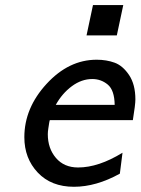

<svg xmlns="http://www.w3.org/2000/svg" viewBox="-20 -715 544 743"><path d="M74.2 -184.1Q74.2 -296.9 160.2 -390.4Q246.1 -483.9 354 -483.9Q392.1 -483.9 423.6 -472.4Q455.1 -460.9 479.5 -424.6Q503.9 -388.2 503.9 -330.1Q503.9 -310.1 494.1 -250H172.9Q171.9 -249 170.4 -240Q168.9 -231 167 -218Q165 -205.1 165 -195.8Q165 -140.6 196.5 -103.8Q228 -66.9 282.2 -66.9Q361.3 -66.9 454.1 -124L443.8 -43Q352.1 7.8 266.1 7.8Q178.2 7.8 126.2 -47.1Q74.2 -102.1 74.2 -184.1ZM195.8 -309.1H423.8Q422.9 -366.2 397 -387.7Q371.1 -409.2 336.9 -409.2Q295.9 -409.2 258.3 -381.6Q220.7 -354 195.8 -309.1ZM314.9 -578.1 339.8 -695.3H457L432.1 -578.1Z"/></svg>

Font: CMU Bright
Style: SemiBoldOblique
Weight: 600
Italic angle: -12°
Version: Version 0.7.0